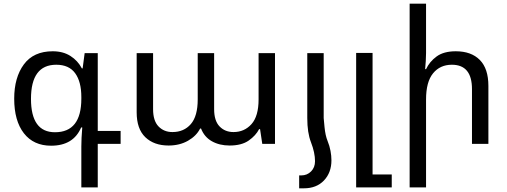

<svg xmlns="http://www.w3.org/2000/svg" viewBox="-20 -780 2751 1041"><path d="M421 236V14Q421 -29 426 -89H420Q378 10 257 10Q162 10 109.5 -57.5Q57 -125 57 -245Q57 -360 109.5 -431Q162 -502 266 -502Q322 -502 362 -476.5Q402 -451 424 -409H428L439 -492H510V-70H634V0H510V236ZM278 -63Q421 -63 421 -245V-254Q421 -337 387.5 -383Q354 -429 285 -429Q148 -429 148 -244Q148 -63 278 -63Z M894 9Q815 9 768 -36Q721 -81 721 -171V-492H810V-188Q810 -125 839.5 -94.5Q869 -64 915 -64Q977 -64 1014.5 -107Q1052 -150 1052 -241V-492H1141V-188Q1141 -125 1170.5 -94.5Q1200 -64 1246 -64Q1305 -64 1343.5 -107Q1382 -150 1382 -241V-492H1471V0H1402L1390 -80H1385Q1367 -45 1328.5 -18Q1290 9 1225 9Q1170 9 1129 -14Q1088 -37 1070 -83H1065Q1045 -43 999.5 -17Q954 9 894 9Z M1666 -9Q1646 -60 1646 -140V-492H1735V-140Q1735 -138 1739.5 -91.5Q1744 -45 1756 -16Q1767 11 1772 38Q1777 65 1777 89Q1777 156 1736.5 198.5Q1696 241 1628 241H1602V171H1614Q1645 171 1666.5 149.5Q1688 128 1688 94Q1688 48 1666 -9Z M1911 236V-493H2000V166H2104V236Z M2290 -760V-492Q2290 -470 2288.5 -449Q2287 -428 2285 -405H2290Q2309 -446 2347.5 -474Q2386 -502 2451 -502Q2535 -502 2581.5 -455Q2628 -408 2628 -314V0H2539V-297Q2539 -429 2430 -429Q2366 -429 2328 -382.5Q2290 -336 2290 -241V236H2201V-760Z"/></svg>

Font: Noto Sans Armenian
Style: Regular
Weight: 400
Designer: Monotype Design Team
Foundry: Monotype Imaging Inc.
Version: Version 2.040;GOOG;noto-fonts:20170220:a8a215d2e889